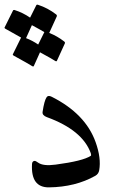

<svg xmlns="http://www.w3.org/2000/svg" viewBox="-71 -807 542 833"><path d="M113.8 -321.8Q121.1 -370.6 131.3 -385.3Q137.7 -395 153.3 -387.2Q299.8 -313.5 343.8 -190.4Q368.7 -121.1 359.4 -68.4Q356.9 -52.7 342.8 -44.4Q256.3 4.4 141.6 5.9Q62 6.8 67.9 -95.7Q68.8 -107.4 78.1 -108.9Q84 -109.4 94.2 -101.6Q116.2 -85.4 170.4 -92.8Q288.6 -108.4 322.8 -130.9Q325.7 -132.8 322.8 -142.6Q286.6 -242.7 132.3 -298.8Q111.3 -306.6 113.8 -321.8ZM-14.6 -761.2Q-12.7 -765.1 -6.8 -763.2Q28.3 -752 59.6 -730.5L86.4 -784.2Q88.4 -788.1 94.2 -786.1Q136.2 -772.5 172.4 -744.6Q177.2 -740.7 175.3 -735.8L142.6 -664.1Q176.8 -650.9 207 -627.4Q212.4 -623.5 210.4 -618.7L175.8 -543Q173.8 -538.6 165.5 -544.4Q158.2 -549.8 102.5 -580.1L75.7 -520.5Q73.7 -516.1 65.4 -522Q57.1 -527.8 -12.2 -565.9Q-16.6 -568.4 -15.1 -571.8L20.5 -644Q2.4 -654.8 -48.3 -682.6Q-52.7 -685.1 -50.8 -688.5ZM94.7 -613.8 121.1 -667Q121.1 -667 121.6 -667.5Q106.4 -676.8 67.4 -697.8L42 -641.6Q69.8 -630.9 94.7 -613.8Z"/></svg>

Font: Amiri
Style: Slanted
Weight: 400
Italic angle: 9°
Designer: Khaled Hosny
Version: Version 000.107